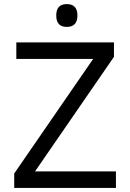

<svg xmlns="http://www.w3.org/2000/svg" viewBox="-20 -922 640 942"><path d="M548.8 0H49.8V-70.8L437 -632.8H60.1V-713.9H539.1V-643.1L151.9 -81.1H548.8ZM307.6 -901.9Q359.9 -901.9 359.9 -846.2Q359.9 -790 307.6 -790Q255.9 -790 255.9 -846.2Q255.9 -901.9 307.6 -901.9Z"/></svg>

Font: Apple Sans Adjectives
Style: Regular
Weight: 400
Monospace: yes
Foundry: Apple Sans Adjectives
Version: Version 0.01